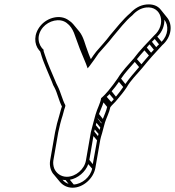

<svg xmlns="http://www.w3.org/2000/svg" viewBox="-20 -758 816 896"><path d="M233 28C231 38 229 46 228 53L230 55L259 90C273 107 294 118 319 118C368 118 416 75 425 26L448 -106C449 -114 453 -124 456 -135L464 -165C466 -173 468 -181 470 -187C477 -209 490 -233 495 -258C502 -268 519 -282 526 -292C542 -311 557 -329 571 -350C590 -384 619 -411 644 -441C673 -477 705 -513 737 -547C782 -586 787 -644 759 -677L730 -713C716 -731 693 -740 663 -737C633 -734 609 -719 588 -697C553 -667 523 -628 494 -594C475 -568 451 -543 429 -517C420 -506 412 -494 404 -482L400 -491C396 -500 393 -509 390 -517C377 -549 371 -585 350 -611L321 -646C315 -653 310 -657 301 -663C261 -693 201 -676 170 -639C136 -599 139 -552 162 -524C163 -523 168 -518 168 -517C170 -511 172 -505 175 -494C182 -471 190 -455 198 -434L222 -377C226 -365 230 -356 235 -348C248 -323 254 -290 269 -261C266 -254 265 -248 263 -242L257 -220C251 -202 241 -163 237 -141L214 -9C210 14 216 37 228 53C229 46 231 38 233 28C229 17 227 4 229 -9L252 -141C256 -162 266 -201 272 -218L278 -240C279 -245 281 -251 283 -256L285 -267C271 -292 264 -327 249 -356C245 -364 240 -374 236 -385C220 -423 203 -460 190 -500C187 -509 184 -517 183 -521L184 -525C159 -547 147 -591 181 -631C207 -661 258 -676 291 -651C325 -626 329 -589 347 -545C350 -537 353 -528 357 -519L381 -461C382 -458 384 -453 385 -450L389 -439L398 -450C412 -468 427 -490 440 -509C461 -534 486 -559 506 -586C537 -622 564 -659 598 -687C616 -707 637 -720 662 -723C735 -731 757 -642 699 -592C667 -558 632 -523 604 -485C578 -455 551 -428 529 -392C515 -372 501 -353 486 -335C478 -325 463 -309 452 -300C448 -275 434 -252 426 -224C424 -217 422 -210 420 -202L412 -172C409 -161 406 -150 404 -141L381 -9C374 32 333 67 292 67C264 67 242 50 233 28ZM722 -551C718 -547 713 -543 709 -538L689 -563L702 -576ZM734 -563 714 -587C738 -610 748 -640 747 -666C768 -640 766 -595 734 -563ZM698 -526C694 -522 689 -517 685 -512L665 -536C669 -541 673 -546 678 -551ZM675 -499C663 -485 651 -472 640 -458L619 -482C630 -496 642 -509 654 -523ZM629 -445C607 -419 585 -395 565 -366L545 -391C564 -420 587 -443 609 -469ZM555 -352C544 -336 533 -321 521 -307L501 -332C513 -346 524 -360 535 -376ZM511 -295C508 -291 504 -286 499 -282L478 -306C483 -310 487 -315 491 -319ZM454 -185C454 -184 453 -183 453 -182L436 -204V-206ZM460 -203 442 -226C448 -243 457 -261 463 -280L480 -259C476 -240 467 -222 460 -203ZM448 -163 445 -152 427 -174 430 -185ZM440 -133C439 -130 438 -126 437 -123L420 -144C421 -147 421 -150 422 -154ZM433 -103 413 8 397 -12 416 -123ZM410 29C402 68 363 101 324 103L306 81C344 74 379 44 392 8ZM300 100C289 96 279 90 272 81C276 82 281 82 286 82ZM233 28ZM283 -257C284 -259 284 -261 285 -263V-265C285 -265 284 -263 283 -257ZM228 53C223 81 222 87 228 53Z"/></svg>

Font: Blanket
Style: Ugh
Weight: 900
Foundry: Cannot Into Space Fonts
Version: Version 0.9